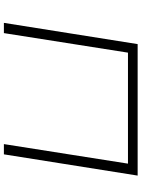

<svg xmlns="http://www.w3.org/2000/svg" viewBox="113 -858 745 1012"><g transform="rotate(90 486.0 -352.5)"><path d="M101 0 213 -705H906L794 0H740L843 -654H258L155 0Z"/></g></svg>

Font: Nunito Sans 7pt Expanded ExtraLight
Style: Italic
Weight: 250
Width: 7
Italic angle: -9°
Designer: Vernon Adams
Foundry: Vernon Adams
Version: Version 3.101;gftools[0.9.27]